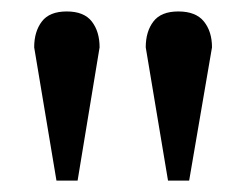

<svg xmlns="http://www.w3.org/2000/svg" viewBox="-20 -734 432 337"><path d="M79.1 -417 40 -650.9Q40 -678.7 53.5 -696.3Q66.9 -713.9 97.2 -713.9Q127.4 -713.9 141.1 -696.3Q154.8 -678.7 154.8 -650.9L116.2 -417ZM274.9 -417 235.8 -650.9Q235.8 -678.7 249.3 -696.3Q262.7 -713.9 293 -713.9Q323.7 -713.9 337.9 -696.3Q352.1 -678.7 352.1 -650.9L312 -417Z"/></svg>

Font: Charis SIL CyrE
Style: Bold
Weight: 700
Foundry: SIL International
Version: Version 5.000